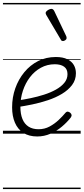

<svg xmlns="http://www.w3.org/2000/svg" viewBox="-20 -905 566 1300"><path d="M232 19Q176 19 138 -5.5Q100 -30 81 -74.5Q62 -119 62 -178Q62 -246 83.5 -307Q105 -368 144.5 -416Q184 -464 238 -491.5Q292 -519 358 -519Q406 -519 436 -504Q466 -489 480 -464.5Q494 -440 494 -409Q494 -364 468 -329.5Q442 -295 399.5 -269.5Q357 -244 304.5 -226.5Q252 -209 199 -198Q146 -187 99 -180L102 -225Q143 -231 188.5 -240.5Q234 -250 278 -264Q322 -278 358 -298Q394 -318 415.5 -344Q437 -370 437 -403Q437 -437 414 -453.5Q391 -470 351 -470Q300 -470 257 -446.5Q214 -423 183 -382.5Q152 -342 135 -290.5Q118 -239 118 -183Q118 -133 132 -99Q146 -65 173.5 -47.5Q201 -30 241 -30Q282 -30 316 -48.5Q350 -67 377 -92.5Q404 -118 423 -141Q431 -150 439.5 -149Q448 -148 456 -141Q463 -135 464.5 -127Q466 -119 459 -109Q434 -77 399 -47.5Q364 -18 321.5 0.5Q279 19 232 19ZM406 -627Q402 -627 398 -629Q394 -631 391 -638L293 -804Q291 -808 290 -811.5Q289 -815 289 -818Q290 -825 297 -831Q304 -837 312.5 -841Q321 -845 329 -845Q339 -845 347 -831L429 -659Q430 -655 430.5 -652Q431 -649 431 -646Q430 -638 421.5 -632.5Q413 -627 406 -627ZM0 365H526V375H0ZM0 -20H526V0H0ZM0 -505H526V-500H0ZM0 -885H526V-875H0Z"/></svg>

Font: Playwrite IS Guides
Style: Regular
Weight: 400
Designer: Veronika Burian, José Scaglione
Foundry: TypeTogether
Version: Version 1.003